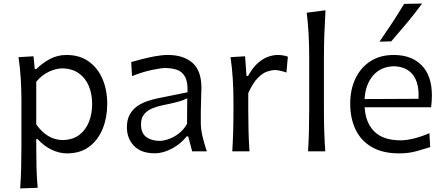

<svg xmlns="http://www.w3.org/2000/svg" viewBox="-20 -838 2459 1063"><path d="M91.8 205.1Q95.7 147 97.2 91.6Q98.6 36.1 98.6 -28.8V-282.7Q98.6 -340.3 95 -400.9Q91.3 -461.4 82.5 -521.5L165.5 -526.4L172.4 -455.6H181.2Q211.4 -486.3 253.9 -510Q296.4 -533.7 348.6 -533.7Q420.4 -533.7 470.7 -498Q521 -462.4 547.4 -401.1Q573.7 -339.8 573.7 -262.2Q573.7 -189 549.1 -126.7Q524.4 -64.5 474.9 -26.6Q425.3 11.2 350.6 11.2Q308.6 11.2 266.4 -8.8Q224.1 -28.8 188 -67.9H180.7V-25.4Q180.7 36.6 182.1 90.1Q183.6 143.6 188.5 201.7ZM326.7 -62.5Q384.3 -64 420.2 -92Q456.1 -120.1 473.1 -165Q490.2 -210 490.2 -261.7Q490.2 -316.4 472.2 -360.6Q454.1 -404.8 417.7 -431.4Q381.3 -458 325.2 -459.5Q289.1 -459 250.2 -440.7Q211.4 -422.4 180.7 -385.3V-149.4Q240.7 -64 326.7 -62.5Z M836.4 10.7Q762.2 10.7 722.4 -30Q682.6 -70.8 682.6 -133.3Q682.6 -175.8 698.5 -204.1Q714.4 -232.4 739.7 -250Q765.1 -267.6 793.7 -277.3Q822.3 -287.1 847.7 -292.5L1018.1 -327.1Q1020.5 -384.3 1004.4 -413.1Q988.3 -441.9 959.5 -451.7Q930.7 -461.4 893.6 -461.4Q872.1 -461.4 819.8 -450.4Q767.6 -439.5 710.9 -416.5L706.5 -494.6Q731 -501.5 765.6 -510.5Q800.3 -519.5 838.4 -526.6Q876.5 -533.7 910.2 -533.7Q995.1 -533.7 1045.2 -490.5Q1095.2 -447.3 1095.2 -351.1Q1095.2 -327.6 1093.5 -291.5Q1091.8 -255.4 1091.8 -222.2V-157.7Q1091.8 -123.5 1100.8 -84.2Q1109.9 -44.9 1125 0H1043.9L1022 -83H1013.7Q981.9 -42.5 933.1 -15.9Q884.3 10.7 836.4 10.7ZM863.8 -58.1Q886.2 -58.1 915 -68.4Q943.8 -78.6 970.9 -99.6Q998 -120.6 1015.6 -152.8L1016.6 -293.9Q1008.3 -289.6 994.4 -283.9Q980.5 -278.3 953.6 -271.5Q926.8 -264.6 878.9 -254.9Q847.7 -248.5 820.6 -236.8Q793.5 -225.1 777.1 -204.3Q760.7 -183.6 760.7 -149.9Q760.7 -100.6 790 -79.3Q819.3 -58.1 863.8 -58.1Z M1266.1 0Q1269.5 -58.1 1271 -111.8Q1272.5 -165.5 1272.5 -230V-282.7Q1272.5 -340.3 1268.8 -400.9Q1265.1 -461.4 1256.3 -521.5L1336.9 -526.4L1344.7 -417.5H1353.5Q1379.4 -464.4 1408.4 -489.5Q1437.5 -514.6 1465.6 -524.2Q1493.7 -533.7 1516.1 -533.7Q1547.4 -533.7 1573.7 -524.4L1565.9 -436.5Q1550.3 -441.9 1533.2 -446Q1516.1 -450.2 1502.4 -450.2Q1484.4 -450.2 1459.2 -441.9Q1434.1 -433.6 1407 -406.2Q1379.9 -378.9 1354.5 -322.3V-226.6Q1354.5 -164.6 1356 -111.3Q1357.4 -58.1 1361.3 0Z M1685.5 0Q1689 -58.1 1690.4 -111.8Q1691.9 -165.5 1691.9 -230V-519.5Q1691.9 -585.4 1688.7 -647Q1685.5 -708.5 1678.2 -767.6L1782.2 -781.2Q1778.3 -717.8 1775.9 -653.3Q1773.4 -588.9 1773.4 -519.5V-230Q1773.4 -165.5 1775.1 -111.8Q1776.9 -58.1 1780.8 0Z M2190.9 11.2Q2098.1 11.2 2037.8 -24.2Q1977.5 -59.6 1948.2 -121.8Q1918.9 -184.1 1918.9 -263.7Q1918.9 -342.3 1948 -403.3Q1977.1 -464.4 2031 -499Q2085 -533.7 2159.7 -533.7Q2258.3 -533.7 2314.7 -476.3Q2371.1 -418.9 2371.1 -310.1Q2371.1 -274.4 2366.7 -244.1H1999Q2003.4 -159.2 2052.2 -110.1Q2101.1 -61 2199.2 -61Q2231 -61 2273.4 -71.8Q2315.9 -82.5 2357.4 -100.6L2361.8 -23.4Q2330.6 -13.7 2286.6 -1.2Q2242.7 11.2 2190.9 11.2ZM2296.9 -291Q2301.8 -377.4 2266.4 -423.3Q2231 -469.2 2160.6 -471.2Q2087.9 -469.2 2045.4 -419.7Q2002.9 -370.1 1998.5 -289.6ZM2081.1 -607.4Q2117.2 -659.7 2151.6 -711.9Q2186 -764.2 2217.3 -816.4L2316.9 -818.4Q2277.8 -764.6 2234.4 -712.6Q2190.9 -660.6 2146 -608.9Z"/></svg>

Font: Pinar DS3-Regular
Style: Regular
Weight: 400
Designer: Amin Abedi
Version: Version 2.000